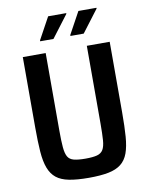

<svg xmlns="http://www.w3.org/2000/svg" viewBox="-96 -948 795 1025"><g transform="rotate(-10 302.0 -435.5)"><path d="M302 8Q238 8 195 -0.5Q152 -9 126.5 -29.5Q101 -50 87.5 -85.5Q74 -121 70 -175Q66 -229 66 -305V-688H190V-267Q190 -211 193 -177Q196 -143 206 -125.5Q216 -108 239 -102Q262 -96 302 -96Q342 -96 364.5 -102Q387 -108 397.5 -125.5Q408 -143 410.5 -177Q413 -211 413 -267V-688H537V-305Q537 -229 533 -175Q529 -121 516 -85.5Q503 -50 477 -29.5Q451 -9 408.5 -0.5Q366 8 302 8ZM172 -755V-760L237 -879H335V-875L244 -755ZM336 -755V-760L401 -879H499V-875L408 -755Z"/></g></svg>

Font: Saira SemiCondensed SemiBold
Style: Regular
Weight: 600
Width: 4
Designer: Hector Gatti with collaboration of the Omnibus-Type team
Foundry: Omnibus-Type
Version: Version 1.101